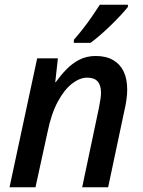

<svg xmlns="http://www.w3.org/2000/svg" viewBox="-20 -786 599 806"><path d="M20 0 136 -541H223L212 -441H214Q234 -469 258 -494Q282 -519 312.5 -535Q343 -551 382 -551Q425 -551 454.5 -534Q484 -517 499 -486Q514 -455 514 -410Q514 -389 510.5 -365Q507 -341 502 -321L434 0H325L395 -332Q399 -353 401.5 -368.5Q404 -384 404 -397Q404 -428 390 -444Q376 -460 346 -460Q315 -460 282.5 -435Q250 -410 222.5 -359Q195 -308 179 -229L129 0ZM290 -619Q307 -638 327 -663.5Q347 -689 366 -716.5Q385 -744 399 -766H517V-757Q507 -744 488 -723.5Q469 -703 446.5 -681Q424 -659 401.5 -639.5Q379 -620 360 -606H290Z"/></svg>

Font: Noto Sans Display Medium
Style: Italic
Weight: 500
Italic angle: -12°
Designer: Monotype Design Team
Foundry: Monotype Imaging Inc.
Version: Version 2.003